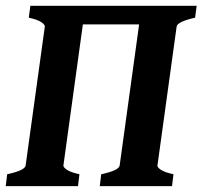

<svg xmlns="http://www.w3.org/2000/svg" viewBox="-22 -635 691 655"><path d="M244.1 0H-2.4L2.4 -40.5Q63 -53.7 65.4 -70.3L130.9 -544.4Q131.8 -550.3 119.4 -559.1Q106.9 -567.9 76.2 -574.7L81.5 -615.2H648.9L643.6 -574.7Q583 -561 580.6 -544.4L515.1 -70.3Q514.6 -64 526.9 -55.7Q539.1 -47.4 569.8 -40.5L564.9 0H318.4L323.2 -40.5Q383.8 -53.7 386.2 -70.3L452.6 -551.8H260.7L194.3 -70.3Q193.8 -64.5 206.1 -55.9Q218.3 -47.4 249 -40.5Z"/></svg>

Font: Gentium Book Plus
Style: Bold Italic
Weight: 700
Italic angle: -8°
Designer: Victor Gaultney, Annie Olsen, Iska Routamaa, Becca Hirsbrunner
Foundry: SIL International
Version: Version 6.101